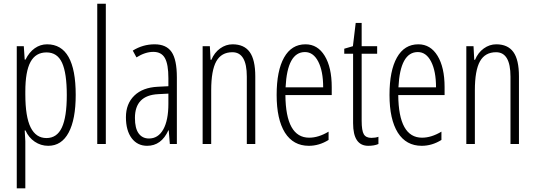

<svg xmlns="http://www.w3.org/2000/svg" viewBox="-20 -780 2900 1040"><path d="M234.9 -540Q390.1 -540 390.1 -266.1Q390.1 -133.3 351.8 -61.8Q313.5 9.8 241.2 9.8Q201.2 9.8 168.2 -12.5Q135.3 -34.7 118.2 -73.2H113.8L117.2 -15.1V240.2H70.8V-529.8H108.9L113.8 -457H118.2Q137.7 -497.1 168.2 -518.6Q198.7 -540 234.9 -540ZM117.2 -284.2V-269Q117.2 -147.5 146 -89.8Q174.8 -32.2 231.7 -32.2Q288.6 -32.2 315.2 -89.4Q341.8 -146.5 341.8 -265.1Q341.8 -383.8 316.2 -439.9Q290.5 -496.1 231.9 -496.1Q173.3 -496.1 145.3 -444.6Q117.2 -393.1 117.2 -284.2Z M553.2 0H506.8V-759.8H553.2Z M699.2 -505.9Q753.9 -540 817.4 -540Q880.9 -540 909.4 -498.5Q938 -457 938 -360.8V0H899.9L894 -74.2H892.1Q854 9.8 776.9 9.8Q724.6 9.8 693.4 -31.2Q662.1 -72.8 662.1 -145.3Q662.1 -217.8 707.5 -262Q752.9 -306.2 835 -310.1L892.1 -313V-356.9Q892.1 -431.6 873.3 -465.3Q854.5 -499 810.5 -499Q766.6 -499 719.2 -469.2ZM710.9 -141.1Q710.9 -85 731 -57.4Q751 -29.8 787.1 -29.8Q836.9 -29.8 864.5 -79.1Q892.1 -128.4 892.1 -217.8V-272.9L836.9 -270Q710.9 -263.7 710.9 -141.1Z M1239.7 -540Q1302.2 -540 1332.5 -498.3Q1362.8 -456.5 1362.8 -366.2V0H1316.9V-365.2Q1316.9 -497.1 1238.8 -497.1Q1179.2 -497.1 1151.6 -447.8Q1124 -398.4 1124 -291V0H1077.6V-529.8H1116.7L1120.6 -456.1H1125Q1141.1 -495.1 1172.4 -517.6Q1203.6 -540 1239.7 -540Z M1652.8 9.8Q1568.8 9.8 1523.4 -61.5Q1478.5 -133.8 1478.5 -265.4Q1478.5 -397 1518.8 -468.5Q1559.1 -540 1634.8 -540Q1700.7 -540 1738.8 -477.5Q1776.9 -415 1776.9 -308.1V-265.1H1525.9Q1527.8 -34.2 1654.8 -34.2Q1705.1 -34.2 1759.8 -66.9V-22Q1709 9.8 1652.8 9.8ZM1730.5 -307.1Q1730.5 -394.5 1703.9 -446.3Q1677.2 -498 1631.8 -498Q1536.1 -498 1526.9 -307.1Z M1939 -529.8H2022.9V-488.8H1939V-126Q1939 -72.3 1950.7 -52.7Q1962.4 -33.2 1991.7 -33.2Q2013.2 -33.2 2029.8 -39.1V0Q2007.8 9.8 1974.6 9.8Q1892.6 9.8 1892.6 -112.8V-488.8H1844.7V-516.1L1891.6 -529.8L1906.7 -655.8H1939Z M2264.2 9.8Q2180.2 9.8 2134.8 -61.5Q2089.8 -133.8 2089.8 -265.4Q2089.8 -397 2130.1 -468.5Q2170.4 -540 2246.1 -540Q2312 -540 2350.1 -477.5Q2388.2 -415 2388.2 -308.1V-265.1H2137.2Q2139.2 -34.2 2266.1 -34.2Q2316.4 -34.2 2371.1 -66.9V-22Q2320.3 9.8 2264.2 9.8ZM2341.8 -307.1Q2341.8 -394.5 2315.2 -446.3Q2288.6 -498 2243.2 -498Q2147.5 -498 2138.2 -307.1Z M2668 -540Q2730.5 -540 2760.7 -498.3Q2791 -456.5 2791 -366.2V0H2745.1V-365.2Q2745.1 -497.1 2667 -497.1Q2607.4 -497.1 2579.8 -447.8Q2552.2 -398.4 2552.2 -291V0H2505.9V-529.8H2544.9L2548.8 -456.1H2553.2Q2569.3 -495.1 2600.6 -517.6Q2631.8 -540 2668 -540Z"/></svg>

Font: Open Sans Hebrew Condensed Light
Style: Regular
Weight: 300
Width: 3
Foundry: Ascender Corporation, Yanek Iontef
Version: Version 2.001;PS 002.001;hotconv 1.0.70;makeotf.lib2.5.58329